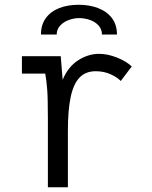

<svg xmlns="http://www.w3.org/2000/svg" viewBox="-20 -786 640 806"><path d="M181 -287Q181 -373.5 178.2 -409.5Q175.5 -445.5 170 -477H72V-550H235L243 -451Q266 -506 308.2 -533Q350.5 -560 396 -560Q431.5 -560 470.8 -544.5Q510 -529 533 -507L487 -446Q473 -461 444.8 -474Q416.5 -487 382 -487Q339.5 -487 314 -460.5Q288.5 -434 276.8 -379.2Q265 -324.5 265 -237V0H181ZM471 -641H408Q408 -663.5 393.5 -679.2Q379 -695 357 -702.5Q335 -710 312 -710Q291 -710 269.2 -702.2Q247.5 -694.5 232.8 -678.8Q218 -663 218 -641H152Q152 -682.5 172.8 -710.5Q193.5 -738.5 229.2 -752.2Q265 -766 310 -766Q355 -766 391.5 -752.2Q428 -738.5 449.5 -710.5Q471 -682.5 471 -641Z"/></svg>

Font: JuliaMono
Style: Regular
Weight: 400
Monospace: yes
Designer: cormullion
Foundry: corm
Version: Version 0.055; ttfautohint (v1.8.4)